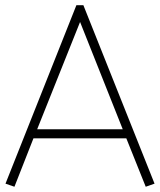

<svg xmlns="http://www.w3.org/2000/svg" viewBox="-20 -708 611 734"><path d="M122.1 -213.9H449.2L286.1 -624ZM107.9 -179.2 35.2 5.9 1 -5.9 272 -688H298.8L570.8 -5.9L537.1 5.9L462.9 -179.2Z"/></svg>

Font: RawengulkSans
Style: Regular
Weight: 500
Designer: gluk (gluksza@wp.pl)
Foundry: gluk (gluksza@wp.pl)
Version: Version 0.94